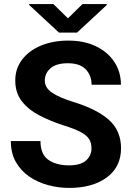

<svg xmlns="http://www.w3.org/2000/svg" viewBox="-20 -922 656 952"><path d="M433.6 -186Q433.6 -211.9 422.9 -230.7Q412.1 -249.5 382.1 -266.1Q352.1 -282.7 293.9 -300.8Q229 -321.8 174.8 -350.1Q120.6 -378.4 88.1 -420.2Q55.7 -461.9 55.7 -522.9Q55.7 -582 89.6 -626.5Q123.5 -670.9 182.9 -695.8Q242.2 -720.7 318.8 -720.7Q397.5 -720.7 456.1 -692.4Q514.6 -664.1 547.1 -614.7Q579.6 -565.4 579.6 -502H434.1Q434.1 -548.3 405 -578.4Q376 -608.4 316.4 -608.4Q258.8 -608.4 230.5 -583.5Q202.1 -558.6 202.1 -522.5Q202.1 -486.8 238.3 -462.4Q274.4 -438 343.8 -416.5Q459.5 -381.3 519.8 -327.9Q580.1 -274.4 580.1 -187Q580.1 -94.2 509.5 -42.2Q439 9.8 322.3 9.8Q269.5 9.8 218 -4.2Q166.5 -18.1 125 -46.6Q83.5 -75.2 58.6 -118.9Q33.7 -162.6 33.7 -222.7H180.7Q180.7 -156.7 220 -129.4Q259.3 -102.1 322.3 -102.1Q378.9 -102.1 406.2 -126Q433.6 -149.9 433.6 -186ZM244.6 -901.9 316.9 -831.1 389.2 -901.9H509.3V-897L361.8 -760.3H272.5L124.5 -897.5V-901.9Z"/></svg>

Font: Vazirmatn RD FD
Style: Bold
Weight: 700
Designer: Saber Rastikerdar
Foundry: Saber Rastikerdar
Version: Version 33.003